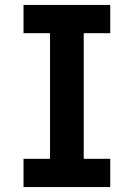

<svg xmlns="http://www.w3.org/2000/svg" viewBox="-20 -755 540 775"><path d="M75 0V-114H182V-621H75V-735H425V-621H318V-114H425V0Z"/></svg>

Font: Iosevka Curly Heavy
Style: Regular
Weight: 900
Monospace: yes
Designer: Belleve Invis
Foundry: Belleve Invis
Version: Version 22.1.2; ttfautohint (v1.8.4)